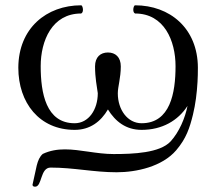

<svg xmlns="http://www.w3.org/2000/svg" viewBox="-20 -474 812 721"><path d="M102.1 219.7C102.1 223.6 104.5 227.1 111.8 227.1C138.7 227.1 130.4 155.3 169.9 155.3C257.3 155.3 332 172.9 418 172.9C492.2 172.9 588.9 151.9 641.6 90.3C679.2 46.4 692.4 6.3 704.6 -43.5C714.4 -84 719.2 -124 721.7 -166C722.7 -182.6 723.1 -201.2 723.1 -219.7C722.7 -368.2 617.2 -454.1 487.3 -454.1C483.9 -454.1 480.5 -445.8 480.5 -437.5C480.5 -431.2 482.4 -425.3 487.3 -423.3C596.7 -423.3 639.2 -320.8 639.2 -225.6C639.2 -124.5 619.1 -11.2 511.7 -11.2C459 -11.2 422.4 -62 422.4 -123.5C422.4 -148.4 433.6 -181.6 433.6 -224.6C433.6 -259.8 413.1 -276.9 385.3 -276.9C357.4 -276.9 336.9 -259.8 336.9 -224.6C336.9 -182.1 343.8 -149.4 347.2 -124C347.2 -62.5 313 -11.2 260.3 -11.2C152.8 -11.2 132.8 -124.5 132.8 -225.6C132.8 -320.8 175.3 -423.3 284.7 -423.3C289.6 -425.3 291.5 -431.2 291.5 -437.5C291.5 -445.8 288.1 -454.1 284.7 -454.1C154.8 -454.1 49.3 -368.2 48.8 -219.7C48.8 -87.9 127.9 13.7 260.3 13.7C317.9 13.7 358.4 -17.1 385.3 -63C413.1 -18.1 452.6 13.7 511.7 13.7C588.9 13.7 648.4 -21 684.1 -76.2C675.3 -31.2 652.8 22 620.6 57.1C580.1 100.6 480.5 104.5 406.7 104.5C342.8 104.5 281.2 86.9 223.6 86.9C195.3 86.9 167.5 91.3 140.6 104C117.2 124.5 116.7 160.2 102.1 219.7Z"/></svg>

Font: Cardo
Style: Italic
Weight: 400
Designer: David J. Perry
Foundry: David J. Perry
Version: Version 0.99